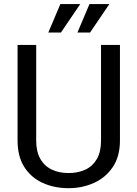

<svg xmlns="http://www.w3.org/2000/svg" viewBox="-20 -937 688 966"><path d="M583.5 -710.9V-230Q583.5 -149.9 547.6 -96.7Q511.7 -43.5 452.9 -16.8Q394 9.8 325.2 9.8Q252.9 9.8 194.6 -16.8Q136.2 -43.5 102.3 -96.7Q68.4 -149.9 68.4 -230V-710.9H162.1V-230Q162.1 -174.3 182.6 -138.2Q203.1 -102.1 239.7 -84.2Q276.4 -66.4 325.2 -66.4Q374.5 -66.4 411.1 -84.2Q447.8 -102.1 468 -138.2Q488.3 -174.3 488.3 -230V-710.9ZM283.7 -916.5H383.8L286.6 -773.4H223.1ZM430.2 -916.5H530.3L433.1 -773.4H369.6Z"/></svg>

Font: Heebo
Style: Regular
Weight: 400
Designer: Oded Ezer
Foundry: Ezer Type House
Version: Version 3.100